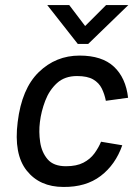

<svg xmlns="http://www.w3.org/2000/svg" viewBox="-20 -730 532 760"><path d="M288 -556 167 -710H254L317 -627L400 -710H488L329 -556ZM231 10Q137 10 85.5 -55Q34 -120 50 -247Q66 -379 133.5 -444.5Q201 -510 295 -510Q384 -510 431 -466Q478 -422 487 -343L399 -331Q394 -357 383 -379.5Q372 -402 349 -415.5Q326 -429 285 -429Q236 -429 205.5 -401Q175 -373 159 -331Q143 -289 138 -247Q133 -208 139 -167.5Q145 -127 168.5 -99.5Q192 -72 241 -72Q283 -72 310 -86Q337 -100 353.5 -122.5Q370 -145 380 -169L464 -155Q437 -78 378.5 -33.5Q320 11 231 10Z"/></svg>

Font: Haskoy Medium
Style: Italic
Weight: 500
Designer: Ertekin Erdin
Foundry: Ertekin Erdin
Version: Version 2.000; ttfautohint (v1.8.4.7-5d5b)